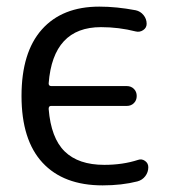

<svg xmlns="http://www.w3.org/2000/svg" viewBox="-20 -550 538 580"><path d="M290 10Q172 10 108.5 -58.5Q45 -127 45 -260Q45 -392 106.5 -461Q168 -530 280 -530Q332 -530 390 -519Q404 -516 413.5 -504.5Q423 -493 423 -478Q423 -466 412.5 -459Q402 -452 390 -455Q339 -468 285 -468Q140 -468 127 -298Q127 -290 135 -290H363Q376 -290 384.5 -281.5Q393 -273 393 -260Q393 -247 384.5 -238.5Q376 -230 363 -230H134Q127 -230 127 -221Q134 -133 175.5 -92.5Q217 -52 295 -52Q351 -52 397 -67Q408 -71 418 -64Q428 -57 428 -45Q428 -30 419 -18Q410 -6 395 -2Q348 10 290 10Z"/></svg>

Font: Rounded Mplus 1c
Style: Regular
Weight: 400
Version: Version 1.059.20150529